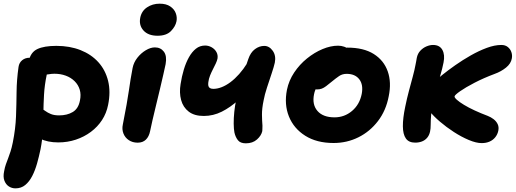

<svg xmlns="http://www.w3.org/2000/svg" viewBox="-39 -773 2831 1054"><path d="M280.8 8.8Q222.2 8.8 180.2 -12.1Q138.2 -33 118.1 -67.5Q98 -102 105.8 -142.2Q109.4 -159.6 124.9 -173.8Q140.4 -188 157.2 -188Q172.6 -188 184.7 -180.7Q196.8 -173.4 209.7 -163.8Q222.6 -154.2 240.5 -146.9Q258.4 -139.6 285.6 -139.6Q329.6 -139.6 360.5 -158.1Q391.4 -176.6 399.8 -221Q406.8 -253.8 398.7 -280.7Q390.6 -307.6 370.5 -327.4Q350.4 -347.2 321.9 -357.7Q293.4 -368.2 259.6 -368.2Q244 -368.2 227.5 -365.1Q211 -362 185.6 -362Q165.4 -362 149 -372.4Q132.6 -382.8 123.9 -400.6Q115.2 -418.4 119.4 -439Q129.2 -486.2 166.1 -503.7Q203 -521.2 270.4 -521.2Q344.2 -521.2 403.1 -497.9Q462 -474.6 500.9 -431.6Q539.8 -388.6 554.5 -328.8Q569.2 -269 554.4 -196.8Q545.4 -151.4 521.1 -114Q496.8 -76.6 459.9 -49.1Q423 -21.6 377.4 -6.4Q331.8 8.8 280.8 8.8ZM45.8 261Q26.2 261 9.9 250.6Q-6.4 240.2 -14.7 219.1Q-23 198 -16.2 166.4Q-12.4 144.8 -6.5 128.5Q-0.6 112.2 5.8 95.5Q12.2 78.8 18.8 58.5Q25.4 38.2 31.4 8.4Q46.4 -66.8 48.9 -134.2Q51.4 -201.6 52 -268Q52.6 -334.4 62.8 -406Q66.2 -428.8 82.8 -442.4Q99.4 -456 123.4 -456Q151.4 -456 174.7 -443.2Q198 -430.4 210.2 -409.6Q222.4 -388.8 217.6 -363.2Q205.6 -305.6 202.7 -253.9Q199.8 -202.2 199.2 -153.5Q198.6 -104.8 196.2 -55.7Q193.8 -6.6 183.6 46Q175.2 86 164.5 124.1Q153.8 162.2 137.9 193.2Q122 224.2 99.6 242.6Q77.2 261 45.8 261Z M716.8 10.2Q688.8 10.2 668.1 -3.6Q647.4 -17.4 638.5 -40.4Q629.6 -63.4 635.2 -89Q648 -153.8 655.9 -198.6Q663.8 -243.4 668.6 -276.4Q673.4 -309.4 678 -338.5Q682.6 -367.6 689 -400Q695 -430.4 714.9 -455.8Q734.8 -481.2 761.1 -497Q787.4 -512.8 811.2 -512.8Q842.8 -512.8 860.5 -489.4Q878.2 -466 870.2 -421Q866 -401.2 857.8 -364.7Q849.6 -328.2 838.9 -283.4Q828.2 -238.6 817.4 -194.2Q806.6 -149.8 797.9 -112.3Q789.2 -74.8 785 -53Q779 -23.2 761.9 -6.5Q744.8 10.2 716.8 10.2ZM826 -576.8Q774.8 -576.8 748.7 -605.6Q722.6 -634.4 731 -676.2Q738.4 -712.8 768.4 -732.8Q798.4 -752.8 837.6 -752.8Q873.4 -752.8 895.5 -737.8Q917.6 -722.8 925.8 -700.9Q934 -679 930 -656.8Q924.6 -628 899.5 -602.4Q874.4 -576.8 826 -576.8Z M1079.4 -136.4Q1028 -136.4 997 -160.2Q966 -184 955.2 -224.1Q944.4 -264.2 952.4 -311.8Q958.8 -353.4 970.2 -391.3Q981.6 -429.2 998.3 -458.9Q1015 -488.6 1036.7 -505.8Q1058.4 -523 1087 -523Q1106 -523 1122.9 -513.4Q1139.8 -503.8 1149 -487.6Q1158.2 -471.4 1155 -451.4Q1152.6 -439.4 1145.5 -424.3Q1138.4 -409.2 1129.8 -392.6Q1121.2 -376 1114.1 -358.3Q1107 -340.6 1104.6 -321.4Q1103 -309.4 1104.9 -301.4Q1106.8 -293.4 1113.8 -289.3Q1120.8 -285.2 1132.4 -285.2Q1154 -285.2 1177.9 -294.5Q1201.8 -303.8 1226.2 -322Q1250.6 -340.2 1274 -366.6Q1297.4 -393 1318.2 -426.2L1359.2 -315Q1314.6 -264.2 1270.1 -223.9Q1225.6 -183.6 1178.6 -160Q1131.6 -136.4 1079.4 -136.4ZM1310.6 13.8Q1280.2 13.8 1266.7 -3.7Q1253.2 -21.2 1247.8 -46.2Q1244.2 -65.2 1243.9 -94.7Q1243.6 -124.2 1247.1 -158.6Q1250.6 -193 1257.4 -224Q1262.4 -247.8 1271.2 -279.5Q1280 -311.2 1289.8 -343.9Q1299.6 -376.6 1308.9 -404.6Q1318.2 -432.6 1324 -448.6Q1336.2 -485 1360.3 -503Q1384.4 -521 1411.4 -521Q1439 -521 1458.1 -494.4Q1477.2 -467.8 1469.6 -429Q1464.8 -407 1452.2 -369.5Q1439.6 -332 1426.7 -292.5Q1413.8 -253 1408.6 -224Q1398.6 -177 1399.1 -142.7Q1399.6 -108.4 1401.8 -83Q1401.6 -73.4 1401.4 -66.4Q1401.2 -59.4 1400.8 -53.2Q1395.6 -28.8 1371.9 -7.5Q1348.2 13.8 1310.6 13.8Z M1792.2 12Q1699.8 12 1636.8 -27.7Q1573.8 -67.4 1547.1 -133.5Q1520.4 -199.6 1536.2 -280Q1546.6 -330.8 1575.9 -374.8Q1605.2 -418.8 1646.1 -451.9Q1687 -485 1731.7 -503.6Q1776.4 -522.2 1816.6 -522.2Q1834.2 -522.2 1850.4 -516.6Q1866.6 -511 1876.3 -499.3Q1886 -487.6 1882.4 -467.6Q1874.4 -432.4 1854.4 -405.1Q1834.4 -377.8 1786.6 -362.6Q1762.6 -354.6 1741.1 -338.6Q1719.6 -322.6 1704.6 -301.7Q1689.6 -280.8 1685 -255.8Q1673.4 -198.8 1703.9 -163.8Q1734.4 -128.8 1797.6 -128.8Q1851.8 -128.8 1893.4 -163.9Q1935 -199 1946.6 -256.8Q1956.4 -307.4 1933.5 -337.5Q1910.6 -367.6 1864 -367.6Q1840.4 -367.6 1822.7 -355.6Q1805 -343.6 1780.8 -323.6Q1763.4 -309.2 1751 -299.9Q1738.6 -290.6 1727.1 -286.3Q1715.6 -282 1700.2 -282Q1682.4 -282 1667.4 -299.8Q1652.4 -317.6 1660.2 -356.6Q1665.8 -385.4 1687.5 -413.2Q1709.2 -441 1739.6 -463Q1770 -485 1803.7 -498.3Q1837.4 -511.6 1868 -511.6Q1957.2 -511.6 2012.7 -476.6Q2068.2 -441.6 2089.5 -381.2Q2110.8 -320.8 2094.8 -244Q2080 -166 2035.9 -108.4Q1991.8 -50.8 1928.7 -19.4Q1865.6 12 1792.2 12Z M2605.4 12.6Q2575.4 12.6 2534.6 -4.5Q2493.8 -21.6 2452.5 -48.4Q2411.2 -75.2 2376.3 -105Q2341.4 -134.8 2322.4 -159.2Q2306.6 -178.2 2299.5 -200Q2292.4 -221.8 2296.6 -245.2Q2301 -263.8 2312.7 -284.6Q2324.4 -305.4 2346 -324.8Q2360.2 -338.4 2390.4 -362.8Q2420.6 -387.2 2460.6 -415.3Q2500.6 -443.4 2545.1 -468.7Q2589.6 -494 2633.1 -510.1Q2676.6 -526.2 2713.2 -526.2Q2734.8 -526.2 2748.8 -514.8Q2762.8 -503.4 2768.4 -486.5Q2774 -469.6 2770.8 -452.6Q2766 -423.8 2738.8 -401.9Q2711.6 -380 2676.6 -367.4Q2615.8 -344.6 2566.1 -318.8Q2516.4 -293 2487 -272.4Q2457.6 -251.8 2456.4 -244Q2455.2 -237.6 2468.9 -225.3Q2482.6 -213 2507.9 -197.6Q2533.2 -182.2 2567 -166.6Q2600.8 -151 2638 -137Q2655.6 -130.2 2670.3 -119Q2685 -107.8 2692.8 -92Q2700.6 -76.2 2696.6 -55.8Q2692.6 -35.8 2680.2 -20Q2667.8 -4.2 2648.7 4.2Q2629.6 12.6 2605.4 12.6ZM2240.2 10Q2205.2 10 2189.1 -12.8Q2173 -35.6 2172.6 -79.7Q2172.2 -123.8 2185.6 -187.4Q2194.6 -231.8 2205.7 -273.4Q2216.8 -315 2226.9 -352.3Q2237 -389.6 2242.2 -418.6Q2244.2 -426.6 2245.7 -436.5Q2247.2 -446.4 2249 -455.4Q2253.8 -479.2 2268.7 -494.9Q2283.6 -510.6 2302.4 -518.4Q2321.2 -526.2 2338 -526.2Q2374.6 -526.2 2389.5 -499Q2404.4 -471.8 2395.8 -429.6Q2389.2 -396.2 2378.3 -359.3Q2367.4 -322.4 2356.5 -287.5Q2345.6 -252.6 2339.6 -225Q2330.4 -176 2327.8 -143.3Q2325.2 -110.6 2325.3 -88.6Q2325.4 -66.6 2321.8 -50.4Q2317.4 -30.2 2305.7 -16.5Q2294 -2.8 2277.2 3.6Q2260.4 10 2240.2 10Z"/></svg>

Font: Shantell Sans Light
Style: Italic
Weight: 300
Italic angle: -11°
Designer: Stephen Nixon, Anya Danilova, Shantell Martin
Foundry: Arrow Type
Version: Version 1.008;[ac192a2d6]